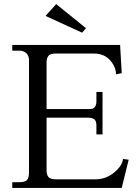

<svg xmlns="http://www.w3.org/2000/svg" viewBox="-20 -920 680 940"><path d="M576 0H40V-28H74Q103 -28 112.5 -39Q122 -50 122 -74V-626Q122 -646 109.5 -659Q97 -672 74 -672H40V-700H568L576 -562L548 -556Q548 -592 519 -625Q490 -658 438 -658H256Q226 -658 217 -646.5Q208 -635 208 -614V-386H408Q423 -386 431 -387.5Q439 -389 445.5 -398Q452 -407 452 -424V-470H482V-262H452V-304Q452 -329 441 -336.5Q430 -344 408 -344H208V-86Q208 -65 217 -53.5Q226 -42 256 -42H446Q499 -42 539.5 -76Q580 -110 582 -142L610 -138ZM382 -760 203 -842 255 -900 401 -782Z"/></svg>

Font: Montaga
Style: Regular
Weight: 400
Designer: Alejandra Rodriguez
Foundry: Alejandra Rodriguez
Version: Version 1.001